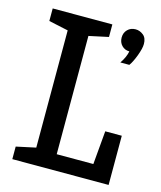

<svg xmlns="http://www.w3.org/2000/svg" viewBox="-110 -806 743 886"><g transform="rotate(15 262.0 -363.0)"><path d="M414 -235H493V0H33V-60L126 -80V-640L33 -660V-720H318V-660L225 -640V-75H400ZM399 -560Q420 -590 426 -620Q404 -620 389.5 -635Q375 -650 375 -673Q375 -696 390 -711Q405 -726 428 -726Q448 -726 465 -712.5Q482 -699 482 -670Q482 -659 478.5 -645Q475 -631 469.5 -616Q464 -601 457 -586Q450 -571 442 -560Z"/></g></svg>

Font: HermeneusOne
Style: Regular
Weight: 400
Designer: Rodrigo Fuenzalida, Pablo Impallari
Foundry: Pablo Impallari, Rodrigo Fuenzalida
Version: Version 1.000; ttfautohint (v0.8) -G 200 -r 50